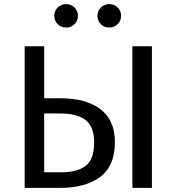

<svg xmlns="http://www.w3.org/2000/svg" viewBox="-20 -914 859 934"><path d="M539 -223Q539 -107 467.5 -53.5Q396 0 272 0H100V-689H195V-436H273Q399 -436 469 -382.5Q539 -329 539 -223ZM719 -689V0H624V-689ZM438 -221Q438 -297 397 -329.5Q356 -362 274 -362H195V-76H280Q356 -76 397 -107.5Q438 -139 438 -221ZM359 -837Q359 -813 342.5 -796.5Q326 -780 302 -780Q277 -780 260.5 -796.5Q244 -813 244 -837Q244 -861 260.5 -877.5Q277 -894 302 -894Q326 -894 342.5 -877.5Q359 -861 359 -837ZM569 -837Q569 -813 552.5 -796.5Q536 -780 511 -780Q487 -780 470.5 -796.5Q454 -813 454 -837Q454 -861 470.5 -877.5Q487 -894 511 -894Q536 -894 552.5 -877.5Q569 -861 569 -837Z"/></svg>

Font: Fira GO
Style: Regular
Weight: 400
Designer: Carrois Corporate
Foundry: Carrois Corporate GbR
Version: Version 0.300